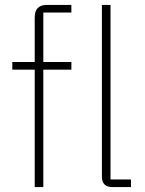

<svg xmlns="http://www.w3.org/2000/svg" viewBox="-20 -760 589 780"><path d="M121 -477H30V-508H121V-689Q121 -740 170 -740H270V-709H156V-508H270V-477H156V0H121ZM437 0Q394 0 394 -42V-740H429V-31H512V0Z"/></svg>

Font: IBM Plex Sans Thai Looped ExtraLight
Style: Regular
Weight: 200
Designer: Mike Abbink, Paul van der Laan, Pieter van Rosmalen, Ben Mitchell, Mark Frömberg
Foundry: Bold Monday
Version: Version 1.0